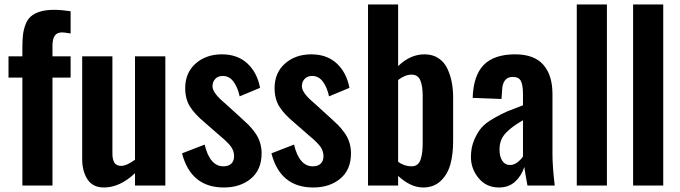

<svg xmlns="http://www.w3.org/2000/svg" viewBox="-20 -830 3043 859"><path d="M80.1 0V-482.9H18.1V-578.1H80.1V-615.2Q80.1 -649.4 82.8 -673.3Q85.4 -697.3 94 -720Q102.5 -742.7 117.9 -756.3Q133.3 -770 159.4 -778.1Q185.5 -786.1 222.2 -786.1Q252.4 -786.1 295.9 -779.8V-680.2Q267.6 -685.1 258.8 -685.1Q234.9 -685.1 224.9 -670.2Q214.8 -655.3 214.8 -625V-578.1H295.9V-482.9H214.8V0Z M444.8 8.8Q395.5 8.8 371.6 -27.3Q347.7 -63.5 347.7 -118.2V-578.1H482.9V-143.1Q482.9 -115.7 491.9 -101.8Q501 -87.9 522.9 -87.9Q545.9 -87.9 584 -115.2V-578.1H719.7V0H584V-55.2Q516.6 8.8 444.8 8.8Z M981.4 8.8Q834 8.8 794.4 -144L895.5 -183.1Q918.9 -85.9 979.5 -85.9Q1002.4 -85.9 1014.9 -97.9Q1027.3 -109.9 1027.3 -130.9Q1027.3 -154.3 1013.7 -173.6Q1000 -192.9 963.4 -223.1L894.5 -283.2Q851.1 -319.3 829.8 -353.3Q808.6 -387.2 808.6 -436Q808.6 -504.4 855.2 -545.7Q901.9 -586.9 972.7 -586.9Q1042.5 -586.9 1086.4 -546.4Q1130.4 -505.9 1143.6 -437L1052.2 -398.9Q1043.9 -438.5 1024.9 -464.4Q1005.9 -490.2 976.6 -490.2Q955.6 -490.2 943.1 -477.1Q930.7 -463.9 930.7 -443.8Q930.7 -414.1 986.3 -368.2L1056.6 -304.2Q1077.6 -285.6 1091.3 -272Q1105 -258.3 1120.1 -237.8Q1135.3 -217.3 1142.8 -193.8Q1150.4 -170.4 1150.4 -144Q1150.4 -70.8 1102.8 -31Q1055.2 8.8 981.4 8.8Z M1381.3 8.8Q1233.9 8.8 1194.3 -144L1295.4 -183.1Q1318.8 -85.9 1379.4 -85.9Q1402.3 -85.9 1414.8 -97.9Q1427.2 -109.9 1427.2 -130.9Q1427.2 -154.3 1413.6 -173.6Q1399.9 -192.9 1363.3 -223.1L1294.4 -283.2Q1251 -319.3 1229.7 -353.3Q1208.5 -387.2 1208.5 -436Q1208.5 -504.4 1255.1 -545.7Q1301.8 -586.9 1372.6 -586.9Q1442.4 -586.9 1486.3 -546.4Q1530.3 -505.9 1543.5 -437L1452.1 -398.9Q1443.8 -438.5 1424.8 -464.4Q1405.8 -490.2 1376.5 -490.2Q1355.5 -490.2 1343 -477.1Q1330.6 -463.9 1330.6 -443.8Q1330.6 -414.1 1386.2 -368.2L1456.5 -304.2Q1477.5 -285.6 1491.2 -272Q1504.9 -258.3 1520 -237.8Q1535.2 -217.3 1542.7 -193.8Q1550.3 -170.4 1550.3 -144Q1550.3 -70.8 1502.7 -31Q1455.1 8.8 1381.3 8.8Z M1873 8.8Q1817.4 8.8 1761.2 -43V0H1626.5V-810.1H1761.2V-534.2Q1815.4 -586.9 1879.4 -586.9Q1916.5 -586.9 1942.9 -568.8Q1969.2 -550.8 1982.7 -520.5Q1996.1 -490.2 2001.7 -459.2Q2007.3 -428.2 2007.3 -394V-198.2Q2007.3 -137.7 1994.4 -92.8Q1981.4 -47.9 1950.7 -19.5Q1919.9 8.8 1873 8.8ZM1821.3 -85.9Q1836.9 -85.9 1847.2 -94Q1857.4 -102.1 1862.3 -117.7Q1867.2 -133.3 1869.1 -150.6Q1871.1 -168 1871.1 -192.9V-400.9Q1871.1 -445.3 1860.4 -470.7Q1849.6 -496.1 1821.3 -496.1Q1792.5 -496.1 1761.2 -472.2V-106Q1789.1 -85.9 1821.3 -85.9Z M2211.9 8.8Q2156.2 8.8 2121.6 -32.7Q2086.9 -74.2 2086.9 -127.9Q2086.9 -169.4 2101.3 -203.4Q2115.7 -237.3 2134 -258.5Q2152.3 -279.8 2189 -300.8Q2225.6 -321.8 2249.8 -331.8Q2273.9 -341.8 2319.8 -358.9V-409.2Q2319.8 -449.2 2310.5 -467.5Q2301.3 -485.8 2273.9 -485.8Q2227.5 -485.8 2226.1 -421.9L2223.6 -387.2L2094.7 -392.1Q2097.7 -491.7 2144 -539.3Q2190.4 -586.9 2284.7 -586.9Q2369.6 -586.9 2410.6 -540.5Q2451.7 -494.1 2451.7 -409.2V-142.1Q2451.7 -84.5 2461.9 0H2339.8Q2328.6 -60.5 2325.7 -83Q2313.5 -43.9 2284.9 -17.6Q2256.3 8.8 2211.9 8.8ZM2261.7 -91.8Q2279.3 -91.8 2294.9 -103.8Q2310.5 -115.7 2319.8 -129.9V-292Q2293.9 -276.9 2277.6 -265.1Q2261.2 -253.4 2245.4 -237.5Q2229.5 -221.7 2222.2 -202.9Q2214.8 -184.1 2214.8 -161.1Q2214.8 -128.9 2227.3 -110.4Q2239.7 -91.8 2261.7 -91.8Z M2560.5 0V-810.1H2695.3V0Z M2812.5 0V-810.1H2947.3V0Z"/></svg>

Font: Oswald Medium
Style: Regular
Weight: 500
Designer: Vernon Adams
Foundry: Vernon Adams
Version: Version 4.103